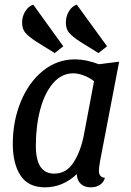

<svg xmlns="http://www.w3.org/2000/svg" viewBox="-20 -785 563 825"><path d="M405 -51Q405 -23 431 -21Q425 -1 409 9.5Q393 20 370 20Q343 20 327 5Q311 -10 310 -37Q250 20 173 20Q102 20 68.5 -30.5Q35 -81 35 -167Q35 -265 69.5 -348.5Q104 -432 165 -481Q226 -530 302 -530Q349 -530 405 -509L492 -520L410 -93Q405 -63 405 -51ZM295 -470Q245 -470 208.5 -428Q172 -386 153 -315Q134 -244 134 -158Q134 -39 213 -39Q266 -39 297 -88.5Q328 -138 341 -208L384 -436Q364 -452 339.5 -461Q315 -470 295 -470ZM215 -557 136 -606Q104 -627 89.5 -643.5Q75 -660 75 -688Q75 -715 89 -737Q103 -759 123 -765L252 -586ZM403 -557 324 -606Q292 -627 277.5 -643.5Q263 -660 263 -688Q263 -715 276.5 -737Q290 -759 310 -765L440 -586Z"/></svg>

Font: Sansita Light Italic
Style: Regular
Weight: 300
Italic angle: -11°
Designer: Pablo Cosgaya
Foundry: Omnibus-Type
Version: Version 1.006